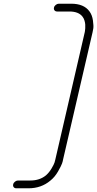

<svg xmlns="http://www.w3.org/2000/svg" viewBox="-20 -818 524 1035"><path d="M288 -756Q279 -756 274 -762Q269 -768 271 -777Q273 -786 281 -792Q289 -798 297 -798H364Q432 -798 462 -757Q477 -737 481 -707.5Q485 -678 483 -665Q481 -652 479 -644L320 42Q319 50 314.5 63Q310 76 293 106Q276 136 251 156Q202 197 134 197H68Q59 197 54 191Q49 185 51 176Q53 167 61 161Q69 155 77 155H144Q194 155 228 127Q245 112 258 90Q271 68 274 58Q277 48 278 43L437 -645Q437 -647 438 -651Q439 -655 439.5 -665.5Q440 -676 439.5 -685.5Q439 -695 435.5 -707Q432 -719 425 -728Q404 -756 354 -756Z"/></svg>

Font: Soda Fountain
Style: ThinOblique
Weight: 400
Version: Version 1.0